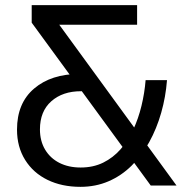

<svg xmlns="http://www.w3.org/2000/svg" viewBox="-20 -720 747 745"><path d="M565 0 103 -632V-700H512V-624H153L191 -650L665 0ZM292 5Q220 5 164.5 -22Q109 -49 77.5 -99.5Q46 -150 46 -217Q46 -320 112.5 -376.5Q179 -433 288 -433H314L328 -366H294Q223 -366 179 -327Q135 -288 135 -218Q135 -173 155 -139.5Q175 -106 210.5 -88Q246 -70 293 -70Q342 -70 380.5 -89Q419 -108 448 -141Q477 -174 497 -217Q517 -260 529 -309.5Q541 -359 545 -409H628Q623 -344 605.5 -282.5Q588 -221 559 -168.5Q530 -116 490.5 -77Q451 -38 401 -16.5Q351 5 292 5Z"/></svg>

Font: Host Grotesk Light
Style: Regular
Weight: 400
Version: Version 1.003